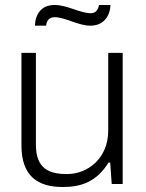

<svg xmlns="http://www.w3.org/2000/svg" viewBox="-20 -738 584 770"><path d="M120 -635H165C167 -653 175 -669 199 -669C241 -669 294 -635 342 -635C394 -635 421 -671 423 -718H377C374 -701 366 -685 344 -685C301 -685 250 -718 199 -718C146 -718 122 -682 120 -635ZM232 12C305 12 368 -9 415 -86H422L428 0H472V-526H414V-214C414 -103 332 -40 249 -40C178 -40 124 -60 124 -158V-526H66V-155C66 -31 132 12 232 12Z"/></svg>

Font: Archivo ExtraLight
Style: Regular
Weight: 200
Designer: Hector Gatti
Foundry: Omnibus-Type
Version: Version 2.001